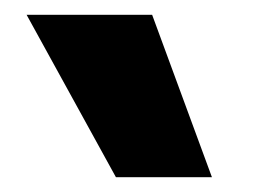

<svg xmlns="http://www.w3.org/2000/svg" viewBox="-20 -810 353 260"><path d="M137 -570 16 -790H186L267 -570Z"/></svg>

Font: M PLUS 1
Style: Bold
Weight: 700
Designer: Coji Morishita
Foundry: UNDERFOREST DESIGN
Version: Version 1.001